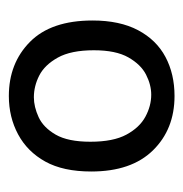

<svg xmlns="http://www.w3.org/2000/svg" viewBox="-10 -700 424 445"><g transform="rotate(-90 202.5 -478.0)"><path d="M202 -286Q125 -286 76 -336Q27 -386 27 -479Q27 -544 50 -585.5Q73 -627 113 -648.5Q153 -670 202 -670Q278 -670 327.5 -621Q377 -572 377 -476Q377 -413 354.5 -370.5Q332 -328 292.5 -307Q253 -286 202 -286ZM205 -340Q228 -340 251.5 -352Q275 -364 291.5 -393Q308 -422 308 -473Q308 -526 291 -556.5Q274 -587 249.5 -599.5Q225 -612 199 -612Q177 -612 153 -601Q129 -590 112.5 -561.5Q96 -533 96 -481Q96 -428 112.5 -397.5Q129 -367 154 -353.5Q179 -340 205 -340Z"/></g></svg>

Font: Bricolage Grotesque 96pt ExtraBold Light
Style: Regular
Weight: 300
Version: Version 1.001;gftools[0.9.33.dev8+g029e19f]